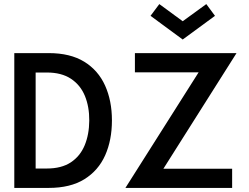

<svg xmlns="http://www.w3.org/2000/svg" viewBox="-20 -920 1220 940"><path d="M50 -660H218.5Q324 -660 392.5 -617.8Q461 -575.5 494.5 -501Q528 -426.5 528 -330.5Q528 -234 494.8 -159.5Q461.5 -85 393 -42.5Q324.5 0 218.5 0H50ZM154.5 -565V-95H209.5Q281 -95 326.8 -125.2Q372.5 -155.5 394.5 -208.5Q416.5 -261.5 417 -329.5Q417.5 -397.5 395.5 -450.8Q373.5 -504 327.2 -534.5Q281 -565 209.5 -565ZM640.5 -660H1138L780 -94H1116.5V0H594L952.5 -566H640.5ZM874.5 -726.5 717 -842.5 760 -900 874.5 -816 990 -900 1032.5 -842.5Z"/></svg>

Font: League Spartan Medium
Style: Regular
Weight: 500
Foundry: The League of Moveable Type
Version: Version 2.002